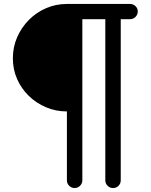

<svg xmlns="http://www.w3.org/2000/svg" viewBox="-20 -750 761 970"><path d="M357 200Q341 200 329.5 188.5Q318 177 318 161V-187Q262 -187 212.5 -208Q163 -229 125.5 -265.5Q88 -302 66.5 -350.5Q45 -399 45 -456Q45 -512 66.5 -561.5Q88 -611 125.5 -649Q163 -687 212.5 -708.5Q262 -730 318 -730H637Q653 -730 664.5 -719Q676 -708 676 -692Q676 -676 664.5 -664.5Q653 -653 637 -653H590V161Q590 177 579 188.5Q568 200 551 200Q535 200 523.5 188.5Q512 177 512 161V-653H396V161Q396 177 384.5 188.5Q373 200 357 200Z"/></svg>

Font: National Park
Style: Regular
Weight: 400
Designer: Andrea Herstowski, Ben Hoepner
Version: Version 1.009